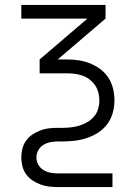

<svg xmlns="http://www.w3.org/2000/svg" viewBox="-20 -540 540 775"><path d="M213 215Q195 215 177.5 213Q160 211 143 204.5Q126 198 111 188Q96 178 85.5 163.5Q75 149 70.5 131Q66 113 66 96Q66 78 70.5 60Q75 42 85.5 27.5Q96 13 111 3Q126 -7 143 -13.5Q160 -20 177.5 -22Q195 -24 213 -24H232Q249 -24 266.5 -26Q284 -28 300.5 -33Q317 -38 332.5 -47Q348 -56 359.5 -69.5Q371 -83 376 -100Q381 -117 381 -134Q381 -150 377 -166Q373 -182 364 -195.5Q355 -209 342 -219Q329 -229 313.5 -234.5Q298 -240 282 -242Q266 -244 250 -244H140V-300L333 -465H66V-520H406V-465L213 -300H250Q274 -300 298 -296.5Q322 -293 344 -284Q366 -275 385.5 -260.5Q405 -246 418 -225.5Q431 -205 436.5 -181.5Q442 -158 442 -134Q442 -109 435 -84Q428 -59 413 -39Q398 -19 376.5 -5Q355 9 331 17Q307 25 282 28Q257 31 232 31H213Q198 31 183 34Q168 37 155 45Q142 53 134.5 66.5Q127 80 127 96Q127 111 134.5 124.5Q142 138 155 146Q168 154 183 157Q198 160 213 160H434V215Z"/></svg>

Font: Iosevka Curly Light
Style: Regular
Weight: 300
Monospace: yes
Designer: Belleve Invis
Foundry: Belleve Invis
Version: Version 22.1.2; ttfautohint (v1.8.4)